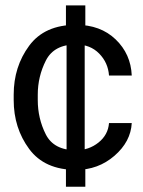

<svg xmlns="http://www.w3.org/2000/svg" viewBox="-20 -705 540 725"><path d="M267.1 -137.7Q315.4 -137.7 351.8 -166.7Q388.2 -195.8 391.6 -240.2H477.5Q473.6 -169.9 412.1 -116.7Q350.6 -63.5 267.1 -63.5Q148.4 -63.5 90.1 -142.6Q31.7 -221.7 31.7 -327.1V-347.7Q31.7 -453.1 90.1 -532.2Q148.4 -611.3 267.1 -611.3Q359.4 -611.3 416.7 -556.2Q474.1 -501 477.5 -419.9H391.6Q388.2 -468.3 354.5 -502.7Q320.8 -537.1 267.1 -537.1Q184.1 -537.1 153.3 -476.6Q122.6 -416 122.6 -347.7V-327.1Q122.6 -257.8 152.8 -197.8Q183.1 -137.7 267.1 -137.7ZM229 0V-115.7L231.4 -122.6V-345.7H299.8V-122.1L302.2 -117.2V0ZM231.4 -345.7V-577.1L229 -582V-684.6H302.2V-582L299.8 -575.7V-345.7Z"/></svg>

Font: RobotoFlex
Style: Regular
Weight: 400
Designer: Berlow after Robertson
Foundry: Google
Version: Version 2.136